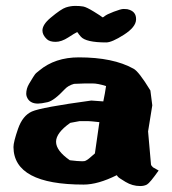

<svg xmlns="http://www.w3.org/2000/svg" viewBox="-20 -622 580 647"><path d="M323.7 -564.9Q324.7 -564 325.7 -563.5Q328.1 -563.5 332.5 -567.4Q338.9 -573.2 363.3 -582.5Q387.7 -591.8 396.2 -591.8Q404.8 -591.8 408.7 -591.1Q412.6 -590.3 416.5 -588.9Q438.5 -581.1 438.5 -558.1Q438.5 -557.6 438.5 -557.1Q438.5 -556.6 438.5 -556.2Q438 -530.8 397.5 -504.9Q356.9 -479 337.9 -479Q269.5 -479 252.4 -498.5Q244.6 -507.3 241.2 -513.2H238.8Q232.9 -510.7 210 -495.8Q187 -481 167.5 -481Q147.9 -481 138.2 -489.7Q123 -503.9 123 -519Q123 -539.1 150.4 -562Q186 -591.8 201.9 -596.9Q217.8 -602.1 233.6 -602.1Q249.5 -602.1 260.5 -600.1Q271.5 -598.1 296.4 -582.8Q321.3 -567.4 323.7 -564.9ZM314.9 -210.4Q284.2 -213.9 275.9 -213.9H248.5L216.8 -208Q168.9 -174.3 168.9 -144.3Q168.9 -114.3 215.3 -82Q242.7 -78.6 256.8 -78.6Q266.1 -78.6 269 -80.6Q276.4 -84.5 281.2 -88.9Q291.5 -98.1 299.8 -105Q307.1 -158.2 314.9 -210.4ZM328.1 -280.3Q334 -308.1 337.4 -332Q309.6 -340.8 292 -340.8H266.6L229.5 -339.4Q210 -334 198.7 -321.8Q162.1 -282.7 140.6 -277.8Q118.7 -272.9 107.9 -272.9Q79.1 -272.9 70.3 -295.9Q68.4 -301.3 68.4 -305.7Q68.4 -323.7 78.1 -339.8Q87.9 -355.5 91.8 -362.3Q98.1 -373 103.8 -377.4Q109.4 -381.8 112.3 -384.3Q165.5 -428.7 245.6 -428.7Q361.3 -428.7 429.7 -390.6Q447.3 -381.8 486.3 -317.9L486.8 -316.9L493.2 -267.1L479 -179.2L488.8 -67.9Q489.3 -64 495.6 -58.1L514.6 -47.4Q484.9 -5.4 475.3 -0.2Q465.8 4.9 453.1 4.9H452.1Q426.3 4.9 403.1 -9Q379.9 -22.9 377.4 -26.4Q375 -29.8 373.5 -31.7Q310.1 0 261.7 0Q26.4 0 25.4 -126.5Q25.4 -143.6 40.8 -188Q56.2 -232.4 87.6 -246.3Q119.1 -260.3 287.6 -283.2Z"/></svg>

Font: Drukaatie burti
Style: Heavy
Weight: 800
Version: Version 0.14